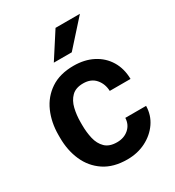

<svg xmlns="http://www.w3.org/2000/svg" viewBox="-182 -857 886 973"><g transform="rotate(-30 260.5 -370.0)"><path d="M274.9 -91.8Q315.9 -91.8 343.3 -115.7Q370.6 -139.6 372.1 -178.2H493.7Q492.7 -124.5 463.4 -82Q434.1 -39.6 385.5 -14.9Q336.9 9.8 276.9 9.8Q195.8 9.8 142.1 -26.1Q88.4 -62 61.8 -122.3Q35.2 -182.6 35.2 -256.3V-272Q35.2 -345.7 61.8 -406Q88.4 -466.3 142.1 -502.2Q195.8 -538.1 276.4 -538.1Q340.3 -538.1 388.9 -512.9Q437.5 -487.8 465.1 -442.4Q492.7 -397 493.7 -335.9H372.1Q370.6 -377.9 345.2 -407.2Q319.8 -436.5 273.9 -436.5Q230 -436.5 206.3 -412.8Q182.6 -389.2 173.6 -351.6Q164.6 -314 164.6 -272V-256.3Q164.6 -213.9 173.3 -176.3Q182.1 -138.7 206.1 -115.2Q230 -91.8 274.9 -91.8ZM198.2 -601.6 293.9 -750H436.5L303.2 -601.6Z"/></g></svg>

Font: Vazirmatn UI FD SemiBold
Style: Regular
Weight: 600
Designer: Saber Rastikerdar
Foundry: Saber Rastikerdar
Version: Version 33.003